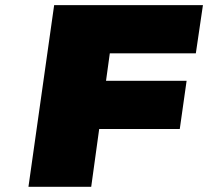

<svg xmlns="http://www.w3.org/2000/svg" viewBox="-20 -721 803 741"><path d="M89.8 0 189 -701.2H763.2L735.8 -515.1H403.8L389.2 -409.2H700.2L673.8 -223.1H362.8L332 0Z"/></svg>

Font: Trueno UltraBlack
Style: Italic
Weight: 950
Designer: Julieta Ulanovsky
Foundry: Julieta Ulanovsky
Version: Version 3.001b | FøM Fix